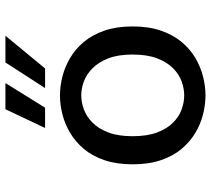

<svg xmlns="http://www.w3.org/2000/svg" viewBox="-54 -694 759 690"><g transform="rotate(-90 325.0 -348.5)"><path d="M327.5 11Q294.5 11 259.8 2.2Q225 -6.5 193 -25.5Q161 -44.5 135.2 -75.2Q109.5 -106 94.8 -149.5Q80 -193 80 -251Q80 -308.5 94.8 -352Q109.5 -395.5 135.2 -426Q161 -456.5 193 -475.5Q225 -494.5 259.8 -503.2Q294.5 -512 327.5 -512Q360.5 -512 395.2 -503.2Q430 -494.5 462.2 -475.5Q494.5 -456.5 520 -426Q545.5 -395.5 560.5 -352Q575.5 -308.5 575.5 -251Q575.5 -193 560.5 -149.5Q545.5 -106 520 -75.2Q494.5 -44.5 462.2 -25.5Q430 -6.5 395.2 2.2Q360.5 11 327.5 11ZM327.5 -65.5Q352.5 -65.5 378 -74.8Q403.5 -84 425.2 -105.5Q447 -127 460.8 -162.8Q474.5 -198.5 474.5 -251Q474.5 -303 460.8 -338.2Q447 -373.5 425.2 -395Q403.5 -416.5 378 -426Q352.5 -435.5 327.5 -435.5Q303 -435.5 277.2 -426Q251.5 -416.5 229.8 -395Q208 -373.5 194.5 -338.2Q181 -303 181 -251Q181 -198.5 194.5 -162.8Q208 -127 229.8 -105.5Q251.5 -84 277.2 -74.8Q303 -65.5 327.5 -65.5ZM354 -565.5 446 -708H542L424.5 -565.5ZM210.5 -565.5 278 -708H372L283.5 -565.5Z"/></g></svg>

Font: Trispace Thin
Style: Regular
Weight: 400
Version: Version 1.210